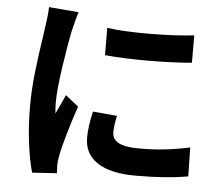

<svg xmlns="http://www.w3.org/2000/svg" viewBox="-56 -845 1111 952"><g transform="rotate(5 500.0 -368.5)"><path d="M879.6 -704V-567.6Q784.6 -559.4 663.2 -559Q541.8 -558.6 447.2 -567.6L446.4 -703.2Q534.8 -691.6 662.9 -692.5Q791 -693.4 879.6 -704ZM521.6 -190Q521.6 -155.8 553.8 -138.6Q586 -121.4 657.2 -121.4Q723.8 -121.4 782.6 -127.9Q841.4 -134.4 908 -148.4L910.8 -5Q806 14.4 651.2 14.4Q523.8 14.4 459 -29Q394.2 -72.4 394.2 -152Q394.2 -206.4 411.8 -283.8L532.6 -273Q521.6 -225.2 521.6 -190ZM273 -675.4Q258.4 -606.6 241.4 -491.4Q224.4 -376.2 224.4 -311.6Q224.4 -280.4 227.6 -258.2L244.2 -294Q261 -328.4 271.4 -353.2L336.2 -301.8Q312.6 -232.4 292.3 -162.7Q272 -93 264.6 -53.4Q258.8 -24.8 258.8 -6.2Q259.2 20.2 260.4 36.2L138 44.2Q121.2 -11.6 110 -99.2Q98.8 -186.8 98.8 -283Q98.8 -365 108.4 -450.1Q118 -535.2 132.4 -629.8L139.4 -678.6L141.4 -692.6Q149.4 -749.4 150.2 -780.8L298.4 -768.2Q292.8 -753.8 285.2 -724Q277.6 -694.2 273 -675.4Z"/></g></svg>

Font: 寒蝉端黑体 Light
Style: Regular
Weight: 300
Designer: ChillDuanSans {Warren2060}; 
Source Han Sans {Ryoko NISHIZUKA 西塚涼子 (kana, bopomofo & ideographs); Paul D. Hunt (Latin, G
Foundry: ChillType&Adobe
Version: Version 1.300;Glyphs 3.3 (3306)